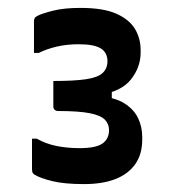

<svg xmlns="http://www.w3.org/2000/svg" viewBox="-20 -816 440 486"><path d="M336 -683Q336 -646 311.5 -615Q287 -584 232 -576L263 -599V-552L231 -573Q272 -569 295.5 -554Q319 -539 329.5 -517Q340 -495 340 -469V-463Q340 -425 322 -400Q304 -375 271.5 -362.5Q239 -350 193 -350Q143 -350 112.5 -357.5Q82 -365 67 -374Q63 -377 62 -380Q61 -383 61 -389Q61 -393 61 -403.5Q61 -414 61 -427Q61 -440 61 -450.5Q61 -461 61 -465H73Q96 -452 123 -446.5Q150 -441 182 -441Q222 -441 239 -452.5Q256 -464 256 -487Q256 -502 245.5 -513Q235 -524 207 -529.5Q179 -535 127 -535Q122 -535 118.5 -538Q115 -541 115 -547Q115 -552 115 -565.5Q115 -579 115 -592.5Q115 -606 115 -611Q168 -611 198 -615.5Q228 -620 240 -631.5Q252 -643 252 -661Q252 -683 235 -693.5Q218 -704 179 -704Q149 -704 123.5 -698Q98 -692 78 -682H66Q66 -686 66 -697Q66 -708 66 -722Q66 -736 66 -747Q66 -758 66 -762Q66 -766 67.5 -769.5Q69 -773 75 -776Q87 -782 114.5 -789Q142 -796 184 -796Q241 -796 274 -781.5Q307 -767 321.5 -743Q336 -719 336 -689Z"/></svg>

Font: Recursive SemiBold
Style: Regular
Weight: 600
Version: Version 1.085